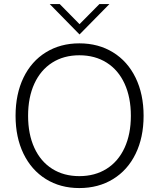

<svg xmlns="http://www.w3.org/2000/svg" viewBox="-20 -921 788 950"><path d="M57 -348Q57 -455.5 96.2 -536.8Q135.5 -618 207.2 -662.2Q279 -706.5 372.5 -706.5Q467 -706.5 539.2 -662Q611.5 -617.5 651 -536.2Q690.5 -455 690.5 -348Q690.5 -241 651 -160Q611.5 -79 539.2 -34.8Q467 9.5 372.5 9.5Q278.5 9.5 207 -35Q135.5 -79.5 96.2 -160.5Q57 -241.5 57 -348ZM372.5 -49.5Q450 -49.5 507.8 -86Q565.5 -122.5 596.5 -190Q627.5 -257.5 627.5 -348Q627.5 -439 596.5 -506.8Q565.5 -574.5 507.8 -611Q450 -647.5 372.5 -647.5Q295.5 -647.5 238.2 -611Q181 -574.5 150 -507Q119 -439.5 119 -348Q119 -257 150 -189.5Q181 -122 238.2 -85.8Q295.5 -49.5 372.5 -49.5ZM226 -901H275.5L373.5 -801.5L472 -901H521.5L373.5 -750.5Z"/></svg>

Font: HK Grotesk Light
Style: Regular
Weight: 300
Designer: Alfredo Marco Pradil
Foundry: Hanken Design Co.
Version: Version 3.001